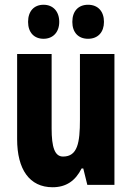

<svg xmlns="http://www.w3.org/2000/svg" viewBox="-20 -777 554 807"><path d="M98 -685C98 -640 124 -614 163 -614C203 -614 229 -642 229 -685C229 -729 203 -757 163 -757C124 -757 98 -731 98 -685ZM284 -685C284 -641 309 -614 350 -614C392 -614 417 -642 417 -685C417 -729 392 -757 350 -757C310 -757 284 -731 284 -685ZM461 -550H316V-274C316 -177 306 -119 245 -119C210 -119 197 -158 197 -237V-550H52V-192C52 -65 104 10 201 10C258 10 297 -17 323 -69H330L347 0H461Z"/></svg>

Font: Noto Sans Lao UI ExtCond ExtBd
Style: Regular
Weight: 800
Width: 2
Designer: Monotype Design Team
Foundry: Monotype Imaging Inc.
Version: Version 2.000